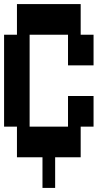

<svg xmlns="http://www.w3.org/2000/svg" viewBox="-20 -750 540 940"><path d="M438 -430H313V-580H125V-130H313V-280H438V-130H375V20H250V170H188V20H63V-130H0V-580H63V-730H375V-580H438Z"/></svg>

Font: 2P VHS
Style: Regular
Weight: 400
Designer: CodeMan38
Foundry: CodeMan38
Version: Version 3.000